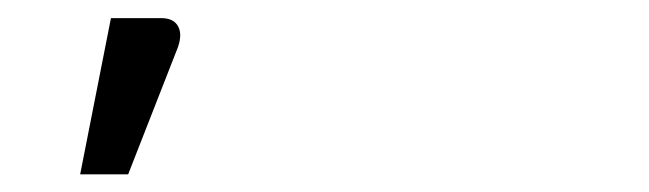

<svg xmlns="http://www.w3.org/2000/svg" viewBox="-20 -746 717 212"><path d="M68.5 -553.5 102.5 -726H158Q171.5 -726 176.5 -717.2Q181.5 -708.5 176.5 -694L121.5 -553.5Z"/></svg>

Font: Lato
Style: Regular
Weight: 400
Designer: Lukasz Dziedzic with Adam Twardoch and Botio Nikoltchev
Foundry: tyPoland Lukasz Dziedzic
Version: Version 2.015; 2015-08-06; http://www.latofonts.com/